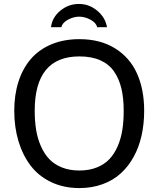

<svg xmlns="http://www.w3.org/2000/svg" viewBox="-20 -933 794 967"><path d="M603 -375Q603 -439 591.3 -487.8Q579.6 -536.6 554 -573.5Q528.3 -610.4 484.6 -629.6Q440.9 -648.9 379.9 -648.9Q154.8 -648.9 154.8 -375Q154.8 -323.2 161.9 -279.5Q168.9 -235.8 185.8 -197.3Q202.6 -158.7 228 -131.8Q253.4 -105 292 -89.6Q330.6 -74.2 379.9 -74.2Q429.2 -74.2 467.5 -89.6Q505.9 -105 531 -131.6Q556.2 -158.2 572.8 -196.8Q589.4 -235.4 596.2 -279.1Q603 -322.8 603 -375ZM706.1 -375Q706.1 -309.1 693.1 -250.7Q680.2 -192.4 653.6 -143.8Q627 -95.2 588.6 -60.1Q550.3 -24.9 496.8 -5.4Q443.4 14.2 379.9 14.2Q300.3 14.2 237.1 -16.1Q173.8 -46.4 133.8 -99.4Q93.8 -152.3 72.8 -222.7Q51.8 -293 51.8 -375Q51.8 -455.6 73 -521.7Q94.2 -587.9 135 -635.5Q175.8 -683.1 238.3 -709.5Q300.8 -735.8 379.9 -735.8Q484.4 -735.8 558.8 -689.9Q633.3 -644 669.7 -563.5Q706.1 -482.9 706.1 -375ZM519 -795.9H469.2Q464.8 -817.9 436.3 -833.5Q407.7 -849.1 378.9 -849.1Q350.1 -849.1 321.8 -833.5Q293.5 -817.9 289.1 -795.9H236.8Q242.7 -845.2 283.7 -879.2Q324.7 -913.1 377.9 -913.1Q429.2 -913.1 470 -878.9Q510.7 -844.7 519 -795.9Z"/></svg>

Font: Perun
Style: Regular
Weight: 400
Version: Version 1.0000